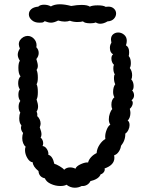

<svg xmlns="http://www.w3.org/2000/svg" viewBox="-20 -878 710 898"><path d="M605 -476Q605 -460 598 -455Q607 -445 607 -432Q607 -418 595 -409Q601 -405 601 -396Q601 -389 597 -381.5Q593 -374 587 -369Q590 -357 590 -350Q590 -339 586.5 -329Q583 -319 577 -315Q586 -308 586 -293Q586 -282 580.5 -270.5Q575 -259 566 -253Q567 -222 546 -196Q544 -181 535 -168Q526 -155 514 -152Q515 -148 515 -140Q515 -106 469 -90L470 -86Q470 -78 464 -71Q458 -64 451 -63Q442 -40 403 -31Q398 -20 387 -13.5Q376 -7 362 -8Q347 0 330 0Q309 0 291 -14Q281 -8 262 -8Q239 -8 217.5 -18Q196 -28 190 -44Q162 -50 160 -78Q134 -99 133 -119Q119 -120 108 -138.5Q97 -157 97 -176Q97 -186 100 -192Q93 -197 88.5 -208Q84 -219 84 -232Q84 -245 88 -256Q78 -268 78 -281Q78 -284 80 -292Q70 -302 70 -325Q70 -341 75 -351Q67 -362 67 -379Q67 -395 75 -406Q66 -417 66 -435Q66 -452 73 -460Q65 -471 65 -489Q65 -510 76 -521Q66 -532 66 -561Q66 -584 73 -594Q63 -609 63 -622Q63 -636 73 -651Q68 -663 68 -671Q68 -692 90 -705Q100 -710 109 -710Q126 -710 138.5 -697Q151 -684 151 -666Q151 -660 150 -657Q161 -646 161 -630Q161 -615 150 -602Q151 -598 154 -588Q157 -578 157 -570Q157 -559 151 -551Q157 -539 157 -515Q157 -493 151 -484Q157 -474 157 -447Q157 -422 151 -413Q158 -392 158 -380Q158 -366 151 -356Q156 -347 154 -335Q161 -329 165.5 -319.5Q170 -310 170 -299Q170 -294 166 -282Q174 -262 174 -250Q174 -241 170 -234Q175 -231 178.5 -223.5Q182 -216 182 -208Q182 -201 179 -195Q191 -194 199.5 -180.5Q208 -167 206 -154Q226 -149 234 -112Q243 -110 259 -100.5Q275 -91 280 -84Q291 -95 308 -95Q321 -95 333 -89Q337 -101 358.5 -110.5Q380 -120 392 -118Q395 -131 406 -143Q417 -155 432 -162Q433 -182 445.5 -201Q458 -220 473 -228Q472 -231 472 -239Q472 -254 479 -271.5Q486 -289 496 -295Q489 -305 489 -320Q489 -334 494 -348Q499 -362 505 -368Q501 -376 501 -388Q501 -412 515 -423Q509 -434 509 -448Q509 -471 519 -484Q513 -496 513 -514Q513 -526 517 -530Q510 -541 510 -559Q510 -569 513 -575Q508 -579 504.5 -587Q501 -595 501 -604Q501 -618 509 -624Q494 -632 494 -654Q494 -668 501 -678Q499 -690 499 -693Q499 -709 509 -717.5Q519 -726 533 -726Q548 -726 560.5 -715.5Q573 -705 573 -687Q573 -677 569 -666Q584 -658 584 -634Q584 -622 582 -616Q592 -605 592 -583Q592 -568 587 -560Q598 -546 598 -526Q598 -514 594 -506Q599 -502 602 -493.5Q605 -485 605 -476ZM163 -772Q142 -772 128.5 -784Q115 -796 115 -811Q115 -825 126 -835Q137 -845 159 -847Q168 -856 186 -856Q204 -856 218 -848Q235 -858 260 -858Q283 -858 313 -850Q341 -855 361 -855Q389 -855 400 -847Q412 -853 437 -853Q464 -853 474 -846Q479 -847 487 -847Q503 -847 513 -837.5Q523 -828 523 -815Q523 -801 512.5 -790Q502 -779 483 -778Q465 -767 449 -767Q438 -767 427 -773Q419 -769 403 -769Q376 -769 368 -778Q358 -775 342 -775Q323 -775 307 -781Q296 -777 283 -777Q269 -777 252 -782Q233 -772 219 -772Q206 -772 189 -779Q184 -774 179.5 -773Q175 -772 163 -772Z"/></svg>

Font: Pangolin
Style: Regular
Weight: 400
Designer: Kevin Burke
Foundry: Google, Inc.
Version: Version 1.101